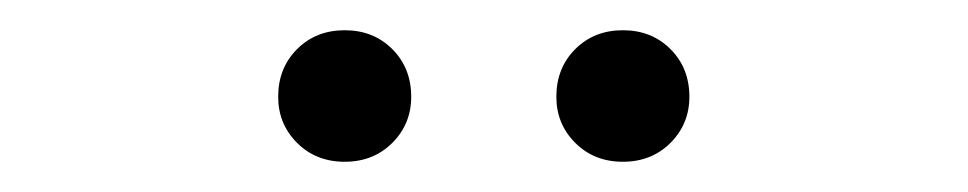

<svg xmlns="http://www.w3.org/2000/svg" viewBox="-20 -661 640 127"><path d="M348 -597Q348 -616 360.5 -628.5Q373 -641 392 -641Q411 -641 423.5 -628.5Q436 -616 436 -597Q436 -579 423.5 -566.5Q411 -554 392 -554Q373 -554 360.5 -566.5Q348 -579 348 -597ZM164 -597Q164 -616 176.5 -628.5Q189 -641 208 -641Q227 -641 239.5 -628.5Q252 -616 252 -597Q252 -579 239.5 -566.5Q227 -554 208 -554Q189 -554 176.5 -566.5Q164 -579 164 -597Z"/></svg>

Font: Post Grotesk Light
Style: Light
Weight: 300
Version: Version 1.0